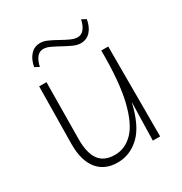

<svg xmlns="http://www.w3.org/2000/svg" viewBox="-160 -785 861 910"><g transform="rotate(-30 270.5 -330.5)"><path d="M224 7Q154 7 115.5 -40Q77 -87 77 -176L81 -492H121L118 -184Q117 -108 144 -69.5Q171 -31 231 -31Q287 -31 330 -75Q373 -119 397.5 -220Q422 -321 421 -492H459V0H419L424 -209Q398 -94 345.5 -43.5Q293 7 224 7ZM355 -570Q336 -570 314 -580Q292 -590 268.5 -603Q245 -616 224 -626Q203 -636 186 -636Q164 -636 150 -618Q136 -600 130 -570L106 -583Q113 -622 134 -645Q155 -668 187 -668Q206 -668 228 -658Q250 -648 273 -635Q296 -622 317.5 -612Q339 -602 356 -602Q378 -602 392 -620.5Q406 -639 412 -668L436 -655Q429 -615 408 -592.5Q387 -570 355 -570Z"/></g></svg>

Font: Livvic ExtraLight
Style: Regular
Weight: 275
Designer: Jacques Le Bailly, Baron von Fonthausen
Version: Version 1.001; ttfautohint (v1.8.2)